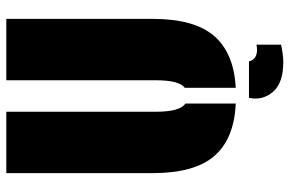

<svg xmlns="http://www.w3.org/2000/svg" viewBox="-175 -585 920 610"><g transform="rotate(-90 285.0 -280.0)"><path d="M311 9V-153Q335 -170 335 -245V-720H530V-254Q530 -123 476 -60Q422 3 311 9ZM261 -151V9Q149 4 94.5 -59Q40 -122 40 -254V-720H235V-245Q235 -168 261 -151ZM279 51H395Q403 83 448 75V153Q434 156 420 158Q406 160 393 160Q326 160 298 127Q270 94 279 51Z"/></g></svg>

Font: Protest Guerrilla
Style: Regular
Weight: 400
Designer: Octavio Pardo
Foundry: Ashler Design
Version: Version 2.005; ttfautohint (v1.8.4.7-5d5b)